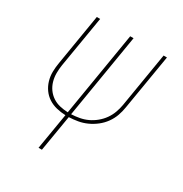

<svg xmlns="http://www.w3.org/2000/svg" viewBox="-171 -648 942 991"><g transform="rotate(30 300.0 -152.5)"><path d="M198 215 234 0Q206 -1 179.5 -7.5Q153 -14 131.5 -28Q110 -42 95 -63Q80 -84 72.5 -109.5Q65 -135 65.5 -162.5Q66 -190 71 -218L121 -520H141L90 -215Q86 -190 86 -165.5Q86 -141 92.5 -118Q99 -95 112.5 -76Q126 -57 145.5 -44Q165 -31 188.5 -25.5Q212 -20 237 -19L320 -520H340L257 -19Q281 -20 305.5 -24.5Q330 -29 352.5 -39.5Q375 -50 395 -66.5Q415 -83 429.5 -103.5Q444 -124 452.5 -147.5Q461 -171 465 -194L519 -520H539L484 -191Q480 -165 471 -139.5Q462 -114 445.5 -91Q429 -68 406.5 -50.5Q384 -33 358.5 -21.5Q333 -10 306.5 -5.5Q280 -1 254 0L218 215Z"/></g></svg>

Font: Iosevka Thin Extended
Style: Italic
Weight: 100
Width: 7
Italic angle: -9°
Monospace: yes
Designer: Belleve Invis
Foundry: Belleve Invis
Version: Version 32.5.0; ttfautohint (v1.8.4)